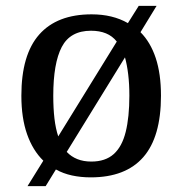

<svg xmlns="http://www.w3.org/2000/svg" viewBox="-20 -596 624 656"><path d="M128 -47Q92 -82 72.5 -137.5Q53 -193 53 -269Q53 -409 114 -478Q175 -547 293 -547Q365 -547 417 -517L454 -576H515L460 -486Q494 -452 512 -398Q530 -344 530 -269Q530 -128 469.5 -59Q409 10 290 10Q256 10 226 3.5Q196 -3 171 -17L136 40H74ZM292 -44Q340 -44 368.5 -69.5Q397 -95 409.5 -145.5Q422 -196 422 -269Q422 -309 418 -342Q414 -375 407 -400L208 -77Q223 -61 244 -52.5Q265 -44 292 -44ZM379 -454Q364 -473 342 -482Q320 -491 291 -491Q220 -491 191 -435.5Q162 -380 162 -269Q162 -226 166 -191.5Q170 -157 179 -130Z"/></svg>

Font: ET Text
Style: Regular
Weight: 470
Designer: Monotype Design Team
Foundry: Monotype Imaging Inc.
Version: Version 2.009